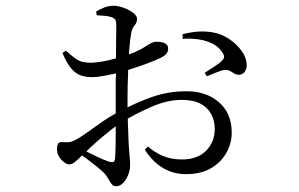

<svg xmlns="http://www.w3.org/2000/svg" viewBox="-20 -584 1040 667"><path d="M316 -531 314 -544Q327 -552 342.5 -558Q358 -564 374 -564Q390 -564 409.5 -557Q429 -550 442.5 -539.5Q456 -529 456 -519Q456 -505 448 -496.5Q440 -488 436 -470Q432 -450 429 -412Q429 -404 428 -395Q466 -409 486 -423Q510 -439 521 -439Q526 -439 533 -438.5Q540 -438 547 -436Q554 -434 559 -429Q564 -424 564 -415Q565 -396 538 -383Q517 -373 482 -360Q451 -349 425 -341Q425 -335 425 -329Q423 -284 423 -242Q423 -226 423 -211Q463 -231 505 -246Q563 -267 628 -267Q697 -267 741 -228.5Q785 -190 785 -123Q785 -85 765.5 -51.5Q746 -18 711 1.5Q676 21 626 21Q597 21 571 11.5Q545 2 523 -17Q501 -36 483 -64L494 -75Q515 -56 544.5 -43Q574 -30 612 -30Q666 -30 696 -60.5Q726 -91 726 -136Q726 -164 714 -187Q702 -210 677 -223.5Q652 -237 611 -237Q560 -237 504 -212Q461 -193 424 -172Q424 -154 425 -140Q426 -101 427.5 -77Q429 -53 430.5 -38.5Q432 -24 432 -11Q432 6 425.5 23Q419 40 408 51.5Q397 63 383 63Q373 63 367 54.5Q361 46 354 33.5Q347 21 334 10Q319 -4 296 -21Q280 -34 265 -44Q250 -29 241 -22Q231 -13 221 -13Q214 -13 207.5 -17Q201 -21 194 -28Q186 -37 182 -46Q178 -55 178 -65Q178 -81 183 -86.5Q188 -92 202 -90Q217 -89 226.5 -91.5Q236 -94 246 -100Q261 -108 285 -125.5Q309 -143 338 -163Q360 -178 382 -190V-239Q382 -269 382 -308Q382 -318 383 -329Q361 -324 339 -320Q317 -316 300 -316Q280 -316 262 -321.5Q244 -327 228 -345.5Q212 -364 197 -400L209 -408Q229 -390 241.5 -381Q254 -372 267 -369Q280 -366 299 -366Q315 -367 334 -370Q353 -373 374 -379Q378 -380 383 -381Q383 -383 383 -384Q383 -422 383.5 -452.5Q384 -483 384 -496Q384 -510 380.5 -515.5Q377 -521 366 -525Q356 -528 344 -529Q332 -530 316 -531ZM615 -449 614 -465Q641 -472 665.5 -474Q690 -476 717 -472Q748 -467 774.5 -449.5Q801 -432 818.5 -408.5Q836 -385 837 -360Q838 -347 831.5 -336.5Q825 -326 811 -324Q802 -324 795 -328Q788 -332 780 -337Q772 -342 760 -341Q750 -340 730.5 -332Q711 -324 699 -319L691 -331Q703 -339 723.5 -352Q744 -365 751 -373Q758 -380 758.5 -386Q759 -392 753 -401Q740 -422 717 -433Q694 -444 667.5 -447.5Q641 -451 615 -449ZM382 -145Q369 -136 356 -125Q333 -107 311 -87Q294 -72 280 -58Q295 -51 312 -42Q339 -29 357 -23Q369 -19 374 -21.5Q379 -24 380 -35Q382 -69 382 -119Z"/></svg>

Font: Early Summer Mincho
Style: Regular
Weight: 400
Designer: GuiWonder
Version: Version 1.002